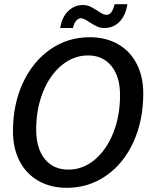

<svg xmlns="http://www.w3.org/2000/svg" viewBox="-20 -888 711 918"><path d="M42 -261Q42 -389 89.5 -491.5Q137 -594 220.5 -652Q304 -710 409 -710Q486 -710 544 -677Q602 -644 633.5 -583Q665 -522 665 -440Q665 -312 618 -209Q571 -106 487.5 -48Q404 10 299 10Q222 10 163.5 -23.5Q105 -57 73.5 -118Q42 -179 42 -261ZM554 -433Q554 -521 513 -572Q472 -623 401 -623Q332 -623 275 -576Q218 -529 185.5 -448Q153 -367 153 -268Q153 -179 194 -128Q235 -77 307 -77Q376 -77 432.5 -124Q489 -171 521.5 -252.5Q554 -334 554 -433ZM376 -864Q395 -864 410.5 -857Q426 -850 447 -836Q462 -826 471 -821.5Q480 -817 489 -817Q503 -817 512 -829Q521 -841 528 -868H589Q581 -814 551.5 -784Q522 -754 479 -754Q459 -754 443.5 -761.5Q428 -769 406 -783Q379 -801 367 -801Q355 -801 344 -788.5Q333 -776 329 -754H268Q275 -804 305 -834Q335 -864 376 -864Z"/></svg>

Font: Sarabun Medium
Style: Italic
Weight: 500
Italic angle: -10°
Designer: Suppakit Chalermlarp | Katatrad Co.,Ltd.
Foundry: Cadson Demak Co.,Ltd.
Version: Version 1.000; ttfautohint (v1.6)